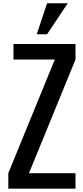

<svg xmlns="http://www.w3.org/2000/svg" viewBox="-20 -1141 504 1161"><path d="M264.6 -933.6H202.1L264.6 -1121.1H389.6ZM155.3 -93.8H436.5V0H30.3V-93.8L311.5 -781.2H61.5V-875H436.5V-781.2Z"/></svg>

Font: OswaldRegular
Style: Regular
Weight: 400
Designer: vernon adams
Foundry: vernon adams
Version: Version 1.000